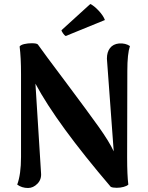

<svg xmlns="http://www.w3.org/2000/svg" viewBox="-20 -925 740 959"><path d="M66 -3Q85 -54 85 -141V-555Q85 -638 78 -693Q84 -701 101.5 -705Q119 -709 138 -709Q163 -709 169 -703Q194 -667 312 -510Q419 -367 472.5 -292Q526 -217 548 -169L515 -618L514 -632Q514 -665 529.5 -685Q545 -705 575 -708Q607 -710 629 -695Q616 -656 616 -572L615 -139Q615 -50 621 -3Q614 4 597.5 8.5Q581 13 563 13Q542 13 533 8Q264 -307 157 -507L185 -61Q188 -29 167 -7.5Q146 14 120 14Q89 14 66 -3ZM308 -745Q302 -748 294.5 -759Q287 -770 287 -774L431 -905Q449 -897 472.5 -872Q496 -847 504 -825Z"/></svg>

Font: Arima Madurai Black
Style: Regular
Weight: 900
Designer: Joana Correia and Natanael Gama
Foundry: NDISCOVER
Version: Version 1.019